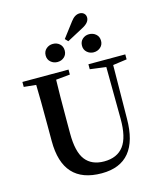

<svg xmlns="http://www.w3.org/2000/svg" viewBox="-156 -1213 1128 1343"><g transform="rotate(-15 408.5 -541.5)"><path d="M508 -878Q508 -908 528 -926Q548 -944 576 -944Q605 -944 625.5 -926Q646 -908 646 -878Q646 -849 625.5 -831Q605 -813 576 -813Q549 -813 528.5 -831Q508 -849 508 -878ZM542 -997 424 -934 404 -955 486 -1063Q515 -1102 550 -1102Q569 -1102 581.5 -1090.5Q594 -1079 594 -1060Q594 -1024 542 -997ZM314 -813Q286 -813 265.5 -831Q245 -849 245 -878Q245 -908 265.5 -926Q286 -944 314 -944Q343 -944 363 -926Q383 -908 383 -878Q383 -849 363 -831Q343 -813 314 -813ZM785 -742V-706L684 -692L680 -306Q679 19 412 19Q131 19 131 -289V-400Q131 -598 128 -697L40 -706V-742H374V-706L272 -696Q269 -599 269 -400V-307Q269 -174 314.5 -115.5Q360 -57 450 -57Q544 -57 591 -119Q638 -181 637 -317L634 -691L518 -706V-742Z"/></g></svg>

Font: Swei Spring CJKtc
Style: Bold
Weight: 700
Version: Version 1.021